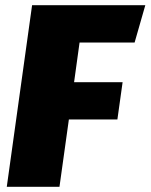

<svg xmlns="http://www.w3.org/2000/svg" viewBox="-20 -716 577 736"><path d="M537 -696H103L6 0H208L244 -258H430L450 -401H264L285 -553H496Z"/></svg>

Font: Fira Sans Heavy
Style: Italic
Weight: 900
Italic angle: -8°
Designer: bBox Type GmbH & Carrois Corporate GbR & Edenspiekermann AG
Foundry: bBox Type GmbH & Carrois Corporate GbR & Edenspiekermann AG
Version: Version 4.301;PS 004.301;hotconv 1.0.88;makeotf.lib2.5.64775